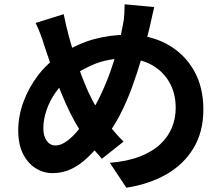

<svg xmlns="http://www.w3.org/2000/svg" viewBox="-20 -817 1040 895"><path d="M699 -784Q696 -771 691.5 -752Q687 -733 683 -714Q679 -695 676 -683Q660 -616 640 -546.5Q620 -477 595 -409Q570 -341 539.5 -282Q509 -223 472 -177Q427 -119 387.5 -82Q348 -45 309 -27.5Q270 -10 224 -10Q183 -10 146.5 -32.5Q110 -55 87.5 -99.5Q65 -144 65 -209Q65 -276 89.5 -342.5Q114 -409 157.5 -466Q201 -523 260 -561Q340 -613 417 -634Q494 -655 574 -655Q678 -655 758 -611.5Q838 -568 883 -490Q928 -412 928 -307Q928 -202 881.5 -125.5Q835 -49 754 -3.5Q673 42 569 58L492 -58Q575 -65 633.5 -88Q692 -111 728.5 -146Q765 -181 782 -224Q799 -267 799 -314Q799 -382 769.5 -433.5Q740 -485 687 -514.5Q634 -544 562 -544Q483 -544 421 -518.5Q359 -493 307 -455Q268 -427 240 -387.5Q212 -348 197 -304Q182 -260 182 -219Q182 -183 197.5 -161Q213 -139 239 -139Q258 -139 278 -150.5Q298 -162 318 -181.5Q338 -201 358 -227Q378 -253 398 -282Q426 -325 451 -378Q476 -431 496.5 -489Q517 -547 531 -601.5Q545 -656 553 -702Q558 -724 559.5 -752Q561 -780 561 -797ZM277 -751Q282 -726 287.5 -702Q293 -678 299 -655Q310 -614 325 -566.5Q340 -519 357.5 -472Q375 -425 393 -385.5Q411 -346 429 -318Q455 -278 488 -234.5Q521 -191 556 -157L455 -77Q425 -110 401.5 -140.5Q378 -171 353 -209Q331 -243 308.5 -288Q286 -333 264.5 -386Q243 -439 223.5 -495Q204 -551 186 -606Q178 -633 168.5 -658Q159 -683 146 -710Z"/></svg>

Font: Noto Sans SC Thin
Style: Bold
Weight: 700
Version: Version 2.004-H2;hotconv 1.0.118;makeotfexe 2.5.65603